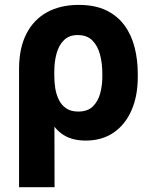

<svg xmlns="http://www.w3.org/2000/svg" viewBox="-20 -573 632 796"><path d="M59 203.1V-288.5Q59.3 -374.2 89.6 -433.2Q119.8 -492.1 175.3 -522.4Q230.9 -552.7 306.2 -552.7Q373.4 -552.7 420.2 -530.2Q466.9 -507.6 495.8 -468.2Q524.8 -428.7 538 -377Q551.2 -325.3 551.2 -266.8V-257Q551.7 -176.9 525.7 -116.8Q499.8 -56.8 451.5 -23.5Q403.1 9.8 335.4 9.8Q272 9.8 232.8 -20.8Q193.7 -51.5 171.8 -106.2Q150 -160.9 137.7 -233L205.1 -257.8Q205.1 -233 209.1 -207.1Q213.2 -181.2 224 -159.3Q234.8 -137.3 254.3 -123.9Q273.9 -110.5 304.5 -110.5Q343.8 -110.5 365.5 -132.3Q387.2 -154 395.9 -187.7Q404.6 -221.5 404.3 -257V-266.8Q404.3 -310.4 394.6 -346.9Q385 -383.4 362.6 -405.6Q340.3 -427.7 302.1 -427.7Q266.9 -427.7 245.4 -406.7Q223.8 -385.7 214.4 -350.8Q204.9 -315.9 205.1 -274.2L206.2 203.1Z"/></svg>

Font: Inter
Style: Regular
Weight: 400
Designer: Rasmus Andersson
Foundry: rsms
Version: Version 4.000;git-8c9346024